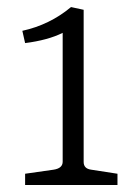

<svg xmlns="http://www.w3.org/2000/svg" viewBox="-20 -529 375 549"><path d="M219.2 -65.9Q219.2 -46.9 240.2 -43.9L315.9 -32.2V0H51.8V-32.2L133.8 -43.9Q158.7 -47.9 159.2 -65.9V-435.1Q117.2 -414.1 51.8 -405.8L43.9 -440.9Q122.1 -458 183.1 -508.8L219.2 -501Z"/></svg>

Font: Yrsa-Light
Style: Regular
Weight: 300
Designer: Anna Giedrys (Yrsa+Rasa design), David Brezina (Yrsa art-direction, Rasa art-direction, design)
Foundry: Rosetta Type Foundry
Version: Version 1.001;PS 1.1;hotconv 1.0.88;makeotf.lib2.5.647800